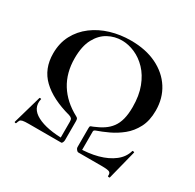

<svg xmlns="http://www.w3.org/2000/svg" viewBox="-147 -801 1012 995"><g transform="rotate(30 359.0 -303.5)"><path d="M401 -21V-135Q401 -146 403.5 -148Q406 -150 418 -154Q450 -167 473.5 -182.5Q497 -198 513 -219.5Q529 -241 537 -271.5Q545 -302 545 -344Q545 -413 525.5 -464Q506 -515 474 -548.5Q442 -582 403 -599Q364 -616 325 -616Q282 -616 244 -595.5Q206 -575 182 -530.5Q158 -486 158 -414Q158 -327 198 -262.5Q238 -198 315 -157Q323 -153 325 -148Q327 -143 327 -133V-21L301 -12V-116Q301 -129 296.5 -134.5Q292 -140 280 -144Q168 -174 108.5 -231Q49 -288 49 -380Q49 -442 74.5 -490Q100 -538 144.5 -571.5Q189 -605 246 -622Q303 -639 366 -639Q455 -639 520.5 -607Q586 -575 622 -518.5Q658 -462 658 -388Q658 -328 636 -286Q614 -244 580 -216.5Q546 -189 508.5 -171.5Q471 -154 439 -143Q429 -139 429 -132V-12ZM401 -21Q467 -21 520.5 -35.5Q574 -50 610 -78Q646 -106 657 -146Q658 -149 664 -147.5Q670 -146 669 -144L625 30Q624 33 618 32Q612 31 613 28Q615 11 605 5.5Q595 0 559 0Q533 0 500 0Q467 0 419 0Q413 0 407 -7.5Q401 -15 401 -21ZM327 -21Q327 -15 324 -7.5Q321 0 316 0Q289 0 249.5 0Q210 0 175 0Q140 0 123 0Q97 0 86 2.5Q75 5 71.5 11Q68 17 64 29Q63 32 58 30.5Q53 29 54 27L103 -144Q104 -146 109.5 -145Q115 -144 113 -142Q100 -83 159 -52Q218 -21 327 -21Z"/></g></svg>

Font: Cormorant Infant Light
Style: Regular
Weight: 300
Designer: Christian Thalmann (Catharsis Fonts)
Foundry: Catharsis Fonts
Version: Version 4.001